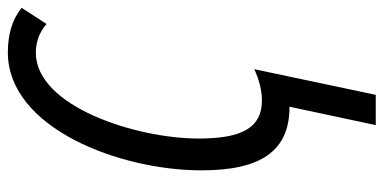

<svg xmlns="http://www.w3.org/2000/svg" viewBox="-270 -496 1000 501"><g transform="rotate(-90 230.5 -245.0)"><path d="M203 10 155 235H234L301 -82C273 -69 244 -62 220 -62C150 -62 120 -111 120 -227C120 -391 204 -652 344 -652C372 -652 397 -643 419 -624L461 -689C432 -713 393 -725 345 -725C147 -725 37 -433 37 -220C37 -65 87 10 203 10Z"/></g></svg>

Font: Noto Sans ExtraCondensed
Style: Italic
Weight: 400
Width: 2
Italic angle: -12°
Designer: Monotype Design Team
Foundry: Monotype Imaging Inc.
Version: Version 2.013